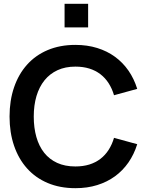

<svg xmlns="http://www.w3.org/2000/svg" viewBox="-20 -970 778 1005"><path d="M318 -826.7V-950H441.3V-826.7ZM374.7 15Q436.8 15 488.8 -1.2Q540.8 -17.4 581.8 -47.2Q622.8 -77.1 652.4 -119.7Q681.9 -162.3 698.3 -215.2L576.8 -248.5Q566.5 -213.5 548.6 -185.6Q530.7 -157.7 505.4 -138.3Q480.1 -119 447.5 -108.8Q414.8 -98.7 374.7 -98.7Q320.2 -98.7 279.4 -117.3Q238.7 -136 211.4 -170.2Q184.2 -204.5 170.4 -252.8Q156.7 -301.2 156.7 -360Q156.7 -419.2 171 -467.4Q185.4 -515.5 213.1 -549.8Q240.8 -584 281.3 -602.7Q321.8 -621.3 374.7 -621.3Q414.8 -621.3 447.5 -611.2Q480.1 -601 505.4 -581.7Q530.7 -562.3 548.6 -534.4Q566.5 -506.5 576.8 -471.5L698.3 -504.8Q681.9 -557.8 652.4 -600.4Q622.8 -643 581.8 -672.8Q540.8 -702.7 488.8 -718.8Q436.8 -735 374.7 -735Q293.8 -735 229.7 -707.9Q165.7 -680.8 121.4 -631.2Q77.2 -581.8 53.6 -512.8Q30 -443.8 30 -360Q30 -276.2 53.6 -207.2Q77.2 -138.2 121.4 -88.8Q165.7 -39.2 229.7 -12.1Q293.8 15 374.7 15Z"/></svg>

Font: Vela Sans GX ExtLt
Style: Regular
Weight: 200
Designer: Principal design: Mikhail Sharanda - project Manrope.
Design modification: Ravid Balaliev
Foundry: Mikhail Sharanda
Version: Version 1.001